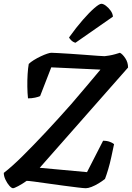

<svg xmlns="http://www.w3.org/2000/svg" viewBox="-28 -995 697 1015"><path d="M41 0Q33 0 21.5 -13Q10 -26 1 -45Q-8 -64 -8 -81Q35 -114 92 -170.5Q149 -227 215 -297.5Q281 -368 349 -445Q388 -490 429 -539Q470 -588 503 -627L243 -639L184 -487Q176 -483 158 -479Q140 -475 120 -475Q117 -502 116.5 -536.5Q116 -571 118 -603Q120 -635 124 -657Q134 -667 151 -677.5Q168 -688 187 -697Q206 -706 221 -711Q236 -716 243 -716Q250 -716 278.5 -714.5Q307 -713 346 -710.5Q385 -708 423 -705Q461 -702 489.5 -700Q518 -698 525 -698Q535 -699 550 -701.5Q565 -704 581 -708.5Q597 -713 606 -716Q620 -709 634.5 -687Q649 -665 649 -638L182 -108L432 -85L517 -251Q538 -251 553 -245Q568 -239 575 -233Q568 -200 560.5 -165Q553 -130 544 -100Q535 -70 527 -49Q512 -37 493 -25.5Q474 -14 456 -7Q438 0 426 0Q415 0 382.5 -4Q350 -8 308 -13.5Q266 -19 224.5 -25Q183 -31 152.5 -35Q122 -39 113 -39Q89 -22 68 -11Q47 0 41 0ZM371 -769Q359 -772 349.5 -781Q340 -790 337 -797Q375 -850 409.5 -889.5Q444 -929 470.5 -952Q497 -975 508 -975Q518 -975 532 -964.5Q546 -954 557 -938.5Q568 -923 569 -907Z"/></svg>

Font: Texturina 12pt SemiBold
Style: Italic
Weight: 600
Italic angle: -11°
Version: Version 1.002